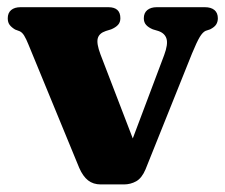

<svg xmlns="http://www.w3.org/2000/svg" viewBox="-20 -494 610 520"><path d="M315.5 5.5H253Q232.5 5.5 218.5 -5.5Q204.5 -16.5 194.5 -39.5L57 -373.5Q51 -388.5 45.5 -397.5Q40 -406.5 33 -409.5L21 -414Q11 -420 6 -426.8Q1 -433.5 1 -444.5Q1 -459 10.2 -466.8Q19.5 -474.5 35.5 -474.5H273.5Q306 -474.5 306 -444.5Q306 -433.5 299.5 -426.5Q293 -419.5 281 -414.5L266.5 -410Q248.5 -404 244.8 -390.2Q241 -376.5 252 -347L357.5 -72.5L317 -59L424.5 -344.5Q435.5 -374 431 -389Q426.5 -404 409 -410L394 -414.5Q382 -419.5 375.8 -426.5Q369.5 -433.5 369.5 -444.5Q369.5 -459 379 -466.8Q388.5 -474.5 404.5 -474.5H535Q551.5 -474.5 560.8 -466.8Q570 -459 570 -444.5Q570 -435 565.5 -427.8Q561 -420.5 549 -414.5L537 -410.5Q529 -407 521 -393.8Q513 -380.5 500 -349L374 -35Q364 -11.5 348.8 -3Q333.5 5.5 315.5 5.5Z"/></svg>

Font: Fraunces 28pt Soft Wonky
Style: Bold
Weight: 700
Version: Version 1.000;[b76b70a41]